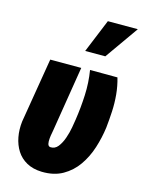

<svg xmlns="http://www.w3.org/2000/svg" viewBox="-119 -853 706 937"><g transform="rotate(15 233.5 -385.0)"><path d="M84 -528.3H240.7L187.5 -199.2Q187.5 -196.3 184.8 -183.6Q182.1 -170.9 180.7 -155.8Q179.2 -140.6 181.6 -129.2Q184.1 -117.7 193.8 -115.7Q217.8 -113.8 233.2 -133.3Q248.5 -152.8 258.3 -181.2Q268.1 -209.5 272.9 -236.8Q277.8 -264.2 279.8 -278.8Q289.1 -340.3 292 -404.3Q294.9 -468.3 284.7 -529.8L423.3 -529.3Q435.1 -488.8 439 -446.5Q442.9 -404.3 440.7 -362.3Q438.5 -320.3 434.1 -278.8Q427.2 -226.1 410.6 -174.1Q394 -122.1 364.5 -79.8Q335 -37.6 290.8 -12.5Q246.6 12.7 184.6 11.2Q140.1 9.8 108.4 -7.8Q76.7 -25.4 57.9 -54.9Q39.1 -84.5 32 -122.1Q24.9 -159.7 29.8 -201.2ZM237.8 -613.3 307.1 -782.2H458.5L339.4 -613.3Z"/></g></svg>

Font: Roboto Condensed Black
Style: Italic
Weight: 900
Italic angle: -12°
Designer: Christian Robertson
Foundry: Google
Version: Version 3.008; 2023